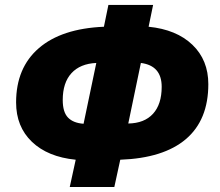

<svg xmlns="http://www.w3.org/2000/svg" viewBox="-20 -744 886 774"><path d="M44.9 -331.1Q44.9 -470.7 136.5 -549.8Q228 -628.9 398.9 -636.2L417 -724.1H597.2L579.1 -636.2Q691.4 -625 755.6 -563.5Q819.8 -502 819.8 -404.8Q819.8 -260.3 729.5 -183.3Q639.2 -106.4 464.8 -100.1L440.9 9.8H261.2L285.2 -100.1Q172.4 -111.3 108.6 -172.4Q44.9 -233.4 44.9 -331.1ZM232.9 -340.8Q232.9 -292 254.2 -270Q275.4 -248 316.9 -245.1L368.2 -490.2Q303.2 -487.3 268.1 -449Q232.9 -410.6 232.9 -340.8ZM631.8 -394Q631.8 -479.5 547.9 -490.2L497.1 -246.1Q562 -247.1 596.9 -285.4Q631.8 -323.7 631.8 -394Z"/></svg>

Font: Open Sans Extrabold
Style: Italic
Weight: 800
Italic angle: -12°
Foundry: Ascender Corporation
Version: Version 1.10